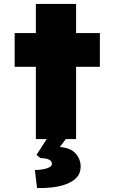

<svg xmlns="http://www.w3.org/2000/svg" viewBox="-20 -702 595 969"><path d="M161 0V-682H364V0ZM54 -365V-535H484V-365ZM167 247 156 156Q174 156 194 153Q214 150 228 143Q242 136 242 125Q242 115 234.5 108.5Q227 102 214.5 99Q202 96 185 96L164 80L231 -24H330L282 40Q336 44 361.5 72.5Q387 101 387 139Q387 173 366.5 194.5Q346 216 312.5 228Q279 240 241 244Q203 248 167 247Z"/></svg>

Font: Lexend Exa Black
Style: Regular
Weight: 900
Designer: Bonnie Shaver-Troup, Thomas Jockin
Foundry: Lexend
Version: Version 1.007